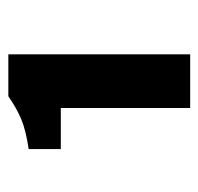

<svg xmlns="http://www.w3.org/2000/svg" viewBox="-28 -886 487 472"><g transform="rotate(-90 216.0 -649.5)"><path d="M187 -426V-744H86V-823Q133 -830 160 -841.5Q187 -853 216 -873H319V-426Z"/></g></svg>

Font: Noto Sans SC Black
Style: Regular
Weight: 900
Designer: Ryoko NISHIZUKA  (kana, bopomofo & ideographs); Paul D. Hunt (Latin, Greek & Cyrillic); Sandoll Communications , Soo-you
Foundry: Adobe
Version: Version 2.004-H2;hotconv 1.0.118;makeotfexe 2.5.65603